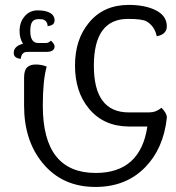

<svg xmlns="http://www.w3.org/2000/svg" viewBox="-20 -508 707 771"><path d="M189 -340.3Q199.2 -330.1 199.2 -320.8Q199.2 -317.4 197.8 -314Q191.4 -299.8 169.4 -299.8H95.2Q81.5 -299.8 76.7 -296.9Q66.9 -291 64.5 -278.3L63 -271.5L56.2 -272.9Q35.2 -277.3 35.2 -295.4Q35.2 -315.9 56.6 -326.7Q64.9 -330.6 72.3 -332.5Q58.6 -354 58.6 -383.3Q58.6 -418.5 78.1 -441.4Q96.2 -463.9 126 -466.3H133.3Q159.7 -466.3 177.7 -458Q199.2 -447.3 199.2 -426.3Q199.2 -408.2 178.2 -404.3L171.4 -402.8L170.4 -410.2Q168 -421.9 157.7 -427.7Q152.3 -431.2 138.2 -431.2H132.8Q115.7 -430.7 108.4 -418.9Q101.6 -407.7 101.6 -383.3Q101.6 -335.4 133.3 -335.4H164.6Q172.9 -335.4 179.7 -340.8L184.6 -344.7ZM649.9 -37.1V-34.2Q636.2 88.4 564 162.6Q486.8 242.7 363.3 242.7Q230 242.7 151.4 147Q76.7 56.6 76.7 -83.5V-195.8Q76.7 -225.1 88.4 -236.8Q100.1 -249 123.5 -249Q147 -249 167.5 -240.7Q151.9 -185.5 151.9 -84V-83Q151.9 186.5 364.3 186.5Q543.9 186.5 571.8 0H496.1Q395 -1 336.4 -72.8Q281.2 -139.6 281.2 -245.1Q281.2 -349.6 336.9 -416.5Q395 -487.8 495.6 -488.3H497.1Q561 -488.3 603.5 -467.8Q649.9 -445.3 649.9 -402.3Q649.9 -370.1 609.4 -362.3Q601.1 -402.8 568.8 -421.9Q551.8 -432.1 494.1 -432.1Q356.9 -432.1 356.9 -244.1Q356.9 -56.6 497.1 -56.6H578.6Q606.4 -56.6 628.4 -75.2Q649.9 -53.7 649.9 -37.1Z"/></svg>

Font: Sukar
Style: Regular
Weight: 400
Designer: Dario Muhafara - Ghiath Alsory
Foundry: Dario Muhafara - Ghiath Alsory
Version: Version 1.00 March 17, 2016, initial release